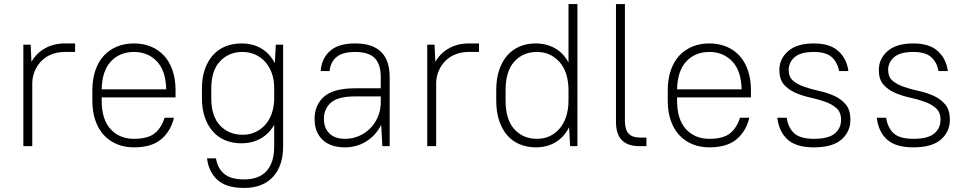

<svg xmlns="http://www.w3.org/2000/svg" viewBox="-20 -720 4765 946"><path d="M95 -500H131L135 -415Q159 -458 202 -482Q245 -506 300 -506H350V-464H300Q265 -464 236 -453Q207 -442 186 -421.5Q165 -401 152.5 -373Q140 -345 139 -312V0H95Z M640 6Q594 6 556.5 -9.5Q519 -25 492 -54Q465 -83 450 -126Q435 -169 435 -225V-275Q435 -330 450 -373.5Q465 -417 492 -446Q519 -475 556.5 -490.5Q594 -506 640 -506Q686 -506 723.5 -490.5Q761 -475 788 -446Q815 -417 830 -373.5Q845 -330 845 -275V-240H481V-225Q481 -131 525 -83.5Q569 -36 640 -36Q709 -36 742.5 -63.5Q776 -91 791 -140H837Q822 -75 775 -34.5Q728 6 640 6ZM640 -464Q570 -464 526.5 -417.5Q483 -371 481 -280H799Q797 -371 753 -417.5Q709 -464 640 -464Z M1169 -14Q1126 -14 1090.5 -28.5Q1055 -43 1029.5 -71.5Q1004 -100 989.5 -141Q975 -182 975 -235V-285Q975 -338 989.5 -379Q1004 -420 1029.5 -448.5Q1055 -477 1091 -491.5Q1127 -506 1171 -506Q1225 -506 1267 -481.5Q1309 -457 1334 -409L1339 -500H1375V0Q1375 98 1324.5 152Q1274 206 1183 206Q1095 206 1051.5 166.5Q1008 127 1000 60H1044Q1052 109 1084.5 136.5Q1117 164 1183 164Q1256 164 1293.5 122.5Q1331 81 1331 0V-105Q1305 -60 1263.5 -37Q1222 -14 1169 -14ZM1176 -56Q1208 -56 1235.5 -68Q1263 -80 1284 -102Q1305 -124 1317 -155.5Q1329 -187 1331 -227V-285Q1331 -327 1319 -360Q1307 -393 1286 -416Q1265 -439 1236.5 -451.5Q1208 -464 1175 -464Q1107 -464 1064 -418Q1021 -372 1021 -285V-235Q1021 -148 1064 -102Q1107 -56 1176 -56Z M1680 6Q1608 6 1569 -31.5Q1530 -69 1530 -134Q1530 -203 1577 -244Q1624 -285 1730 -285H1856V-340Q1856 -404 1826 -434Q1796 -464 1730 -464Q1667 -464 1637.5 -438.5Q1608 -413 1604 -370H1560Q1564 -431 1605.5 -468.5Q1647 -506 1730 -506Q1900 -506 1900 -340V0H1864L1858 -105Q1832 -53 1785 -23.5Q1738 6 1680 6ZM1680 -36Q1715 -36 1746.5 -49Q1778 -62 1802 -85.5Q1826 -109 1840 -140Q1854 -171 1856 -207V-245H1730Q1647 -245 1611.5 -215Q1576 -185 1576 -134Q1576 -89 1603 -62.5Q1630 -36 1680 -36Z M2085 -500H2121L2125 -415Q2149 -458 2192 -482Q2235 -506 2290 -506H2340V-464H2290Q2255 -464 2226 -453Q2197 -442 2176 -421.5Q2155 -401 2142.5 -373Q2130 -345 2129 -312V0H2085Z M2621 6Q2577 6 2541 -9Q2505 -24 2479.5 -53Q2454 -82 2439.5 -125Q2425 -168 2425 -225V-275Q2425 -332 2439.5 -375Q2454 -418 2479.5 -447Q2505 -476 2540.5 -491Q2576 -506 2619 -506Q2672 -506 2714 -482.5Q2756 -459 2781 -412V-700H2825V0H2789L2784 -93Q2759 -44 2717 -19Q2675 6 2621 6ZM2626 -36Q2659 -36 2687 -48.5Q2715 -61 2736 -85Q2757 -109 2769 -144.5Q2781 -180 2781 -225V-284Q2778 -371 2734 -417.5Q2690 -464 2626 -464Q2557 -464 2514 -416.5Q2471 -369 2471 -275V-225Q2471 -131 2514 -83.5Q2557 -36 2626 -36Z M3129 0Q3073 0 3044 -29.5Q3015 -59 3015 -119V-700H3059V-124Q3059 -81 3077.5 -61.5Q3096 -42 3134 -42H3165V0H3129Z M3475 6Q3429 6 3391.5 -9.5Q3354 -25 3327 -54Q3300 -83 3285 -126Q3270 -169 3270 -225V-275Q3270 -330 3285 -373.5Q3300 -417 3327 -446Q3354 -475 3391.5 -490.5Q3429 -506 3475 -506Q3521 -506 3558.5 -490.5Q3596 -475 3623 -446Q3650 -417 3665 -373.5Q3680 -330 3680 -275V-240H3316V-225Q3316 -131 3360 -83.5Q3404 -36 3475 -36Q3544 -36 3577.5 -63.5Q3611 -91 3626 -140H3672Q3657 -75 3610 -34.5Q3563 6 3475 6ZM3475 -464Q3405 -464 3361.5 -417.5Q3318 -371 3316 -280H3634Q3632 -371 3588 -417.5Q3544 -464 3475 -464Z M3990 6Q3903 6 3860.5 -32.5Q3818 -71 3810 -140H3856Q3864 -89 3894 -62.5Q3924 -36 3990 -36Q4062 -36 4093 -62Q4124 -88 4124 -130Q4124 -167 4101.5 -187Q4079 -207 4045 -219Q4011 -231 3972 -239.5Q3933 -248 3899 -263Q3865 -278 3842.5 -303.5Q3820 -329 3820 -375Q3820 -430 3863 -468Q3906 -506 3990 -506Q4069 -506 4110.5 -468.5Q4152 -431 4160 -370H4114Q4106 -414 4077.5 -439Q4049 -464 3990 -464Q3925 -464 3895.5 -438.5Q3866 -413 3866 -375Q3866 -340 3888.5 -321.5Q3911 -303 3945 -291.5Q3979 -280 4018 -271.5Q4057 -263 4091 -247.5Q4125 -232 4147.5 -205Q4170 -178 4170 -130Q4170 -71 4126 -32.5Q4082 6 3990 6Z M4480 6Q4393 6 4350.5 -32.5Q4308 -71 4300 -140H4346Q4354 -89 4384 -62.5Q4414 -36 4480 -36Q4552 -36 4583 -62Q4614 -88 4614 -130Q4614 -167 4591.5 -187Q4569 -207 4535 -219Q4501 -231 4462 -239.5Q4423 -248 4389 -263Q4355 -278 4332.5 -303.5Q4310 -329 4310 -375Q4310 -430 4353 -468Q4396 -506 4480 -506Q4559 -506 4600.5 -468.5Q4642 -431 4650 -370H4604Q4596 -414 4567.5 -439Q4539 -464 4480 -464Q4415 -464 4385.5 -438.5Q4356 -413 4356 -375Q4356 -340 4378.5 -321.5Q4401 -303 4435 -291.5Q4469 -280 4508 -271.5Q4547 -263 4581 -247.5Q4615 -232 4637.5 -205Q4660 -178 4660 -130Q4660 -71 4616 -32.5Q4572 6 4480 6Z"/></svg>

Font: Retni Sans Light
Style: Regular
Weight: 300
Designer: Vitaly Kuzmin
Foundry: ParaType Ltd.
Version: Version 1.00;March 2, 2019;FontCreator 11.5.0.2425 64-bit; t